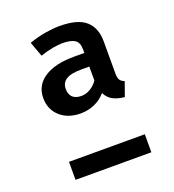

<svg xmlns="http://www.w3.org/2000/svg" viewBox="-137 -860 873 966"><g transform="rotate(-20 300.0 -377.5)"><path d="M290.5 -755Q387.5 -755 430.5 -716.8Q473.5 -678.5 473.5 -607V-431.5Q473.5 -409.5 481 -398.8Q488.5 -388 504.5 -382.5L477.5 -306.5Q439 -310.5 414.5 -324Q390 -337.5 376.5 -365Q352 -336 317 -320.5Q282 -305 242.5 -305Q174 -305 132 -343Q90 -381 90 -442Q90 -509.5 147 -547.2Q204 -585 307 -585H362V-603.5Q362 -641.5 340.5 -655.2Q319 -669 273.5 -669Q254.5 -669 222.8 -663.5Q191 -658 155 -645.5L126 -725Q171.5 -741 214 -748Q256.5 -755 290.5 -755ZM508 -96.5V0H102V-96.5ZM362 -512H321Q263 -512 237.5 -495.5Q212 -479 212 -446.5Q212 -417 228.2 -401.8Q244.5 -386.5 275 -386.5Q299.5 -386.5 322.8 -400.2Q346 -414 362 -437Z"/></g></svg>

Font: Fira Code Light SemiBold
Style: Regular
Weight: 600
Monospace: yes
Version: Version 5.002